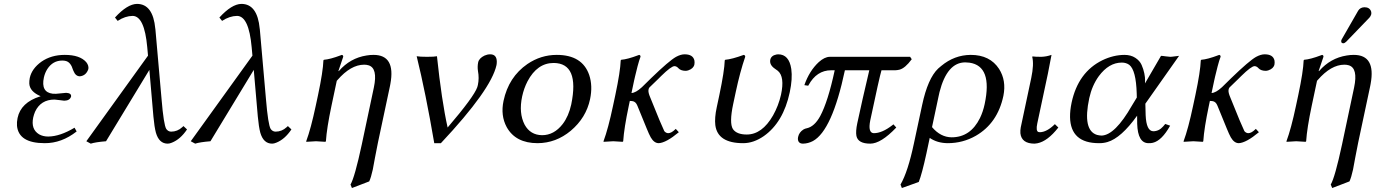

<svg xmlns="http://www.w3.org/2000/svg" viewBox="-20 -718 7004 976"><path d="M148.9 -121.1Q136.2 -61 178.7 -35.2Q198.7 -23.9 225.1 -23.9Q284.7 -24.4 358.9 -68.8L369.6 -49.8Q293 10.3 207 9.8Q75.2 9.8 66.4 -78.1Q64.9 -97.7 69.3 -118.2Q85.9 -197.3 184.1 -228Q186 -228.5 186.5 -229Q131.3 -252.4 128.9 -293Q128.4 -306.6 131.3 -321.8Q141.6 -369.1 190.4 -404.3Q240.2 -439 309.1 -439Q386.2 -439 418.5 -401.9Q432.1 -384.8 429.2 -367.2Q418 -333.5 386.2 -330.1Q364.3 -330.1 353.5 -357.4Q352.5 -360.4 351.1 -362.8Q340.3 -400.4 315.9 -407.7Q307.1 -410.2 296.9 -410.2Q248.5 -410.2 220.7 -367.2Q208.5 -348.1 203.1 -324.2Q187 -249 247.6 -241.7Q255.9 -240.7 264.2 -241.2Q264.6 -241.2 275.4 -242.2Q312 -246.1 316.4 -246.1Q343.8 -244.6 341.3 -227.1Q335 -206.5 306.6 -206.1Q302.7 -206.1 283.2 -209Q262.2 -211.9 257.3 -211.9Q187 -211.9 158.2 -149.9Q152.3 -135.7 148.9 -121.1Z M930.7 -60.1Q897 -9.8 853.5 7.3Q841.8 12.2 832.5 12.2Q788.6 12.2 772.5 -43.5Q764.6 -72.8 759.8 -126L739.3 -362.8L519 0Q465.3 4.4 441.4 12.2L418.9 0L732.4 -435.1L728.5 -478Q714.4 -636.2 654.3 -637.2Q616.2 -636.7 578.1 -611.8L564.5 -628.9Q627 -697.3 676.3 -698.2Q757.8 -698.2 769.5 -571.8Q769.5 -569.8 770 -568.8L801.3 -213.9Q812 -84 825.2 -62.5Q834.5 -49.3 849.6 -48.8Q881.8 -48.8 906.2 -71.3Q909.7 -74.7 912.6 -77.1Z M1461.4 -60.1Q1427.7 -9.8 1384.3 7.3Q1372.6 12.2 1363.3 12.2Q1319.3 12.2 1303.2 -43.5Q1295.4 -72.8 1290.5 -126L1270 -362.8L1049.8 0Q996.1 4.4 972.2 12.2L949.7 0L1263.2 -435.1L1259.3 -478Q1245.1 -636.2 1185.1 -637.2Q1147 -636.7 1108.9 -611.8L1095.2 -628.9Q1157.7 -697.3 1207 -698.2Q1288.6 -698.2 1300.3 -571.8Q1300.3 -569.8 1300.8 -568.8L1332 -213.9Q1342.8 -84 1356 -62.5Q1365.2 -49.3 1380.4 -48.8Q1412.6 -48.8 1437 -71.3Q1440.4 -74.7 1443.4 -77.1Z M1702.6 -356.9Q1759.8 -422.9 1843.3 -436Q1860.8 -439 1878.9 -439Q1991.7 -439 1964.4 -291.5Q1963.4 -285.6 1962.4 -280.8L1901.4 5.9Q1895.5 32.7 1886.2 83.5Q1878.4 126 1875 144Q1866.2 184.1 1856.9 204.1L1769 237.8L1761.7 220.2Q1783.2 183.6 1819.3 15.6Q1820.3 10.7 1821.3 5.9L1880.4 -272.9Q1901.4 -372.1 1853 -386.2Q1842.8 -389.2 1831.1 -389.2Q1763.2 -389.2 1695.3 -311Q1692.9 -308.6 1691.9 -307.1L1665 -180.2Q1641.1 -66.9 1636.7 0L1633.8 2.9Q1631.8 2.9 1586.4 0L1537.1 2.9L1536.6 0Q1560.5 -64.5 1585 -180.2L1596.7 -234.9Q1622.1 -355 1624 -411.1L1626.5 -414.1Q1658.2 -416.5 1712.4 -437Q1715.8 -438.5 1717.8 -439Q1725.6 -437 1724.6 -429.2L1700.2 -356.9Z M2255.4 -69.8Q2389.2 -226.1 2406.2 -274.9Q2408.2 -281.2 2409.2 -286.1Q2416.5 -320.3 2409.7 -356.9Q2406.2 -378.9 2410.6 -400.9Q2415 -421.9 2442.9 -435.5Q2457.5 -441.9 2471.7 -441.9Q2504.9 -441.9 2505.4 -404.8Q2505.4 -395.5 2503.9 -387.2Q2476.6 -262.2 2221.2 9.8H2187.5Q2143.6 -247.1 2098.1 -432.1Q2114.3 -429.2 2150.9 -429.2Q2188 -429.2 2201.2 -432.1Q2225.1 -205.6 2255.4 -69.8Z M2539.6 -205.1Q2565.4 -326.7 2661.1 -392.6Q2729.5 -439 2810.1 -439Q2939.9 -439 2975.1 -336.9Q2993.7 -281.7 2979.5 -213.9Q2959.5 -119.1 2881.3 -53.2Q2806.2 9.3 2712.9 9.8Q2601.1 9.8 2555.7 -71.8Q2523.9 -130.9 2539.6 -205.1ZM2794.4 -397.9Q2710.9 -397.9 2661.6 -304.7Q2643.1 -269 2634.3 -228Q2616.2 -143.1 2647 -84Q2675.8 -31.7 2735.4 -30.8Q2796.4 -30.8 2840.3 -87.4Q2870.6 -127 2883.8 -187Q2926.8 -397 2794.4 -397.9Z M3189.9 -245.1Q3211.9 -246.1 3243.2 -274.9L3291 -321.8Q3380.9 -408.7 3416 -428.7Q3440.4 -441.9 3460 -441.9Q3502.4 -441.9 3509.8 -411.1Q3511.7 -400.9 3509.8 -390.1Q3505.4 -369.6 3479 -360.4Q3471.2 -357.9 3464.8 -357.9Q3440.4 -358.4 3428.7 -371.1Q3419.9 -381.3 3408.7 -381.8Q3392.1 -381.8 3340.8 -331.5Q3333.5 -324.7 3326.2 -316.9L3281.7 -273.9Q3277.8 -270 3276.4 -261.2Q3274.4 -248 3285.2 -223.1L3332.5 -106.9Q3355.5 -53.7 3356.9 -51.3Q3365.2 -41.5 3376.5 -41Q3392.6 -41 3412.6 -60.5Q3414.6 -62.5 3415 -63L3430.7 -45.9Q3366.2 7.8 3328.6 9.8Q3305.2 9.8 3288.1 -19.5Q3279.3 -35.2 3268.1 -63L3220.2 -180.2Q3211.9 -202.1 3193.8 -204.1Q3188.5 -204.6 3181.2 -205.1ZM3235.8 -429.2Q3229 -411.6 3220.9 -380.9Q3212.9 -350.1 3208 -328.6L3203.1 -307.1L3176.3 -180.2Q3152.3 -66.9 3147.9 0L3145 2.9Q3143.1 2.9 3097.7 0L3048.3 2.9L3047.9 0Q3071.8 -64.5 3096.2 -180.2L3107.9 -234.9Q3133.3 -355 3135.3 -411.1L3137.7 -414.1Q3169.4 -416.5 3223.6 -437Q3227.1 -438.5 3229 -439Q3236.8 -437 3235.8 -429.2Z M3720.2 -251 3707 -189Q3686.5 -92.8 3705.6 -62Q3724.6 -34.2 3775.9 -34.2Q3854 -34.2 3909.7 -131.3Q3937.5 -180.7 3950.2 -236.8Q3969.7 -328.1 3934.1 -357.9Q3928.2 -362.8 3919.9 -368.2Q3890.6 -387.7 3895.5 -414.1Q3899.9 -435.5 3926.8 -440.9Q3931.2 -441.9 3935.5 -441.9Q3991.2 -441.9 4002.4 -367.2Q4009.3 -317.9 3994.6 -249Q3961.9 -95.7 3862.3 -25.9Q3810.5 9.8 3757.8 9.8Q3627.9 9.8 3616.2 -82Q3611.8 -118.7 3623.5 -172.9L3636.7 -234.9Q3662.6 -357.9 3664.1 -411.1L3666.5 -414.1Q3700.7 -417 3760.7 -439Q3768.6 -437 3768.1 -429.2Q3741.7 -352.1 3720.2 -251Z M4606.4 -429.2 4614.7 -417Q4581.1 -371.1 4552.2 -363.8Q4542 -361.3 4531.2 -360.8H4460.9Q4449.7 -323.2 4403.8 -106Q4391.1 -42 4421.9 -41Q4463.9 -41 4516.1 -81.5Q4519.5 -84 4521.5 -85.9L4536.1 -69.8Q4458 12.2 4403.8 12.2Q4341.8 12.2 4333.5 -26.9Q4329.1 -50.3 4337.9 -91.8Q4362.3 -206.5 4398.9 -360.8H4274.9Q4210 -54.2 4112.3 -1Q4087.9 11.7 4062 12.2Q4038.6 12.2 4036.1 -9.3Q4035.6 -15.6 4037.1 -22Q4042 -45.4 4064 -59.6Q4072.3 -64.5 4080.6 -65.9Q4120.1 -74.2 4149.4 -127.9Q4189 -201.7 4223.1 -360.8H4205.1Q4131.3 -360.8 4089.8 -284.7Q4088.9 -282.7 4088.4 -282.2L4068.8 -285.2Q4094.2 -357.9 4142.1 -402.3Q4171.4 -428.7 4197.8 -429.2Z M4650.4 207 4564.5 237.8 4557.6 220.2Q4595.2 155.8 4626 9.8L4667.5 -184.1Q4696.3 -319.3 4749 -369.6Q4755.9 -376 4764.6 -382.8Q4831.5 -438.5 4914.6 -439Q5012.2 -439 5058.6 -367.7Q5096.2 -308.6 5080.6 -231Q5051.3 -91.8 4940.4 -27.8Q4874.5 9.8 4797.4 9.8Q4744.1 9.3 4706.1 -17.1L4689.5 61Q4666.5 167 4650.4 207ZM4985.4 -189Q5026.4 -382.3 4908.2 -399.4Q4897.5 -400.9 4886.7 -400.9Q4794.4 -400.9 4755.9 -250Q4752.9 -238.8 4751 -228L4717.8 -71.8Q4761.2 -20.5 4817.4 -20Q4913.1 -20 4961.4 -117.7Q4977.1 -149.9 4985.4 -189Z M5222.2 -321.8Q5236.8 -391.6 5227.1 -429.2L5229.5 -431.2Q5241.2 -429.2 5272.9 -429.2Q5298.3 -429.7 5325.2 -439Q5325.2 -438 5306.6 -342.8L5252.9 -90.8Q5244.6 -51.8 5258.8 -46.9Q5262.7 -45.9 5266.6 -45.9Q5301.8 -46.9 5342.3 -86.9L5359.9 -69.8Q5305.2 0 5253.4 10.3Q5245.6 11.7 5239.3 12.2Q5172.9 12.2 5167 -40.5Q5166 -55.2 5168.9 -70.8Z M5802.2 -190.9 5803.7 -132.8Q5807.1 -51.8 5842.3 -50.8Q5871.1 -50.8 5892.6 -75.2Q5897.9 -81.5 5903.3 -87.9L5928.2 -79.1Q5885.7 -2.9 5840.3 7.8Q5829.6 10.3 5818.4 9.8Q5763.7 9.8 5760.7 -88.9Q5760.7 -90.3 5760.7 -90.8L5760.3 -129.9Q5679.2 -16.6 5609.9 3.9Q5588.4 10.3 5566.4 9.8Q5421.9 9.8 5419.4 -122.6Q5418.9 -156.2 5427.2 -195.8Q5460.4 -351.6 5584.5 -412.1Q5639.6 -438.5 5695.8 -439Q5728.5 -439 5751.2 -424.1Q5773.9 -409.2 5783.2 -387.9Q5792.5 -366.7 5796.9 -345.2Q5801.3 -323.7 5800.8 -309.1L5800.3 -293.9L5881.8 -434.1Q5889.2 -434.1 5905.3 -431.6Q5921.4 -429.2 5928.7 -429.2Q5936.5 -429.2 5952.6 -431.6Q5967.3 -434.1 5973.6 -434.1ZM5758.8 -222.2 5758.3 -243.2Q5754.9 -360.8 5720.7 -388.2Q5704.6 -399.9 5682.6 -399.9Q5616.7 -399.9 5565.4 -330.6Q5531.2 -283.2 5517.1 -219.2Q5481.9 -55.2 5556.6 -32.2Q5567.9 -29.3 5579.6 -28.8Q5647.9 -30.8 5733.9 -181.2Z M6138.7 -245.1Q6160.6 -246.1 6191.9 -274.9L6239.7 -321.8Q6329.6 -408.7 6364.7 -428.7Q6389.2 -441.9 6408.7 -441.9Q6451.2 -441.9 6458.5 -411.1Q6460.4 -400.9 6458.5 -390.1Q6454.1 -369.6 6427.7 -360.4Q6419.9 -357.9 6413.6 -357.9Q6389.2 -358.4 6377.4 -371.1Q6368.7 -381.3 6357.4 -381.8Q6340.8 -381.8 6289.6 -331.5Q6282.2 -324.7 6274.9 -316.9L6230.5 -273.9Q6226.6 -270 6225.1 -261.2Q6223.1 -248 6233.9 -223.1L6281.2 -106.9Q6304.2 -53.7 6305.7 -51.3Q6314 -41.5 6325.2 -41Q6341.3 -41 6361.3 -60.5Q6363.3 -62.5 6363.8 -63L6379.4 -45.9Q6314.9 7.8 6277.3 9.8Q6253.9 9.8 6236.8 -19.5Q6228 -35.2 6216.8 -63L6168.9 -180.2Q6160.6 -202.1 6142.6 -204.1Q6137.2 -204.6 6129.9 -205.1ZM6184.6 -429.2Q6177.7 -411.6 6169.7 -380.9Q6161.6 -350.1 6156.7 -328.6L6151.9 -307.1L6125 -180.2Q6101.1 -66.9 6096.7 0L6093.8 2.9Q6091.8 2.9 6046.4 0L5997.1 2.9L5996.6 0Q6020.5 -64.5 6044.9 -180.2L6056.6 -234.9Q6082 -355 6084 -411.1L6086.4 -414.1Q6118.2 -416.5 6172.4 -437Q6175.8 -438.5 6177.7 -439Q6185.5 -437 6184.6 -429.2Z M6916 -681.2Q6941.9 -681.2 6949.7 -660.2Q6951.7 -652.8 6950.7 -646Q6947.8 -635.3 6940.9 -627.9L6823.2 -505.9Q6815.4 -498.5 6809.1 -498Q6797.9 -498 6797.9 -507.8Q6797.9 -509.8 6797.9 -511.2Q6798.8 -515.6 6802.2 -521L6884.3 -664.1Q6895 -680.7 6916 -681.2ZM6685.5 -356.9Q6742.7 -422.9 6826.2 -436Q6843.8 -439 6861.8 -439Q6974.6 -439 6947.3 -291.5Q6946.3 -285.6 6945.3 -280.8L6884.3 5.9Q6878.4 32.7 6869.1 83.5Q6861.3 126 6857.9 144Q6849.1 184.1 6839.8 204.1L6752 237.8L6744.6 220.2Q6766.1 183.6 6802.2 15.6Q6803.2 10.7 6804.2 5.9L6863.3 -272.9Q6884.3 -372.1 6835.9 -386.2Q6825.7 -389.2 6814 -389.2Q6746.1 -389.2 6678.2 -311Q6675.8 -308.6 6674.8 -307.1L6647.9 -180.2Q6624 -66.9 6619.6 0L6616.7 2.9Q6614.7 2.9 6569.3 0L6520 2.9L6519.5 0Q6543.5 -64.5 6567.9 -180.2L6579.6 -234.9Q6605 -355 6606.9 -411.1L6609.4 -414.1Q6641.1 -416.5 6695.3 -437Q6698.7 -438.5 6700.7 -439Q6708.5 -437 6707.5 -429.2L6683.1 -356.9Z"/></svg>

Font: Linux Biolinum Capitals O
Style: Italic Samll Caps
Weight: 400
Italic angle: -12°
Designer: Philipp H. Poll
Foundry: Philipp H. Poll
Version: Version 0.6.2